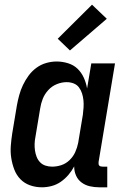

<svg xmlns="http://www.w3.org/2000/svg" viewBox="-20 -790 540 818"><path d="M159 8Q132 8 108 -0.5Q84 -9 67 -26.5Q50 -44 41 -67.5Q32 -91 28 -116.5Q24 -142 26 -168.5Q28 -195 32 -221L52 -341Q56 -363 62 -385Q68 -407 78 -428Q88 -449 102 -468Q116 -487 135 -501Q154 -515 176.5 -521.5Q199 -528 221 -528Q246 -528 270 -520.5Q294 -513 310.5 -497Q327 -481 337 -459Q347 -437 351 -413L369 -520H470L400 -100Q400 -96 400 -92Q400 -88 402.5 -85Q405 -82 409 -81Q413 -80 418 -80H437V8H403Q382 8 362.5 3.5Q343 -1 327.5 -12.5Q312 -24 304 -42Q296 -60 296 -81Q286 -62 271.5 -45Q257 -28 239 -15.5Q221 -3 200 2.5Q179 8 159 8ZM202 -80Q222 -80 241.5 -86.5Q261 -93 276.5 -108Q292 -123 300.5 -142Q309 -161 313 -181L333 -301Q335 -316 336 -332Q337 -348 335.5 -363Q334 -378 329.5 -392Q325 -406 316.5 -417.5Q308 -429 294 -434.5Q280 -440 264 -440Q243 -440 222 -431.5Q201 -423 185.5 -406Q170 -389 162 -368.5Q154 -348 151 -327L131 -207Q128 -192 127.5 -177.5Q127 -163 129 -149Q131 -135 136 -122Q141 -109 150.5 -99Q160 -89 173.5 -84.5Q187 -80 202 -80ZM278 -575 226 -625 372 -770 435 -710Z"/></svg>

Font: Iosevka Semibold
Style: Italic
Weight: 600
Italic angle: -9°
Monospace: yes
Designer: Belleve Invis
Foundry: Belleve Invis
Version: Version 32.5.0; ttfautohint (v1.8.4)